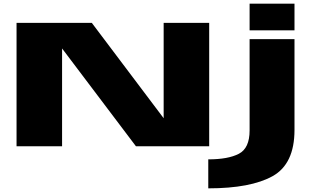

<svg xmlns="http://www.w3.org/2000/svg" viewBox="-20 -800 1752 1050"><path d="M70.5 0V-675H482L875 -153.5V-675H1124V0H723.5L319.5 -535V0ZM1119 230V71.5Q1227.5 71.5 1286.2 41Q1345 10.5 1345 -86.5V-586H1590.5V-89.5Q1590.5 96.5 1471 163.2Q1351.5 230 1119 230ZM1345 -780H1590.5V-634H1345Z"/></svg>

Font: Anybody UltraExpanded ExtraBold
Style: Regular
Weight: 800
Width: 9
Designer: Tyler Finck
Foundry: Etcetera Type Company
Version: Version 1.010; ttfautohint (v1.8.3) -l 8 -r 50 -G 200 -x 14 